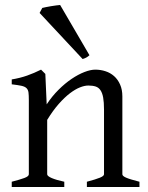

<svg xmlns="http://www.w3.org/2000/svg" viewBox="-20 -747 592 767"><path d="M327.1 0V-21Q362.3 -30.3 378.9 -37.1Q395.5 -43.9 395.5 -50.8V-309.1Q395.5 -338.9 392.1 -357.4Q388.7 -376 381.3 -386.7Q374 -397.5 362.1 -401.4Q350.1 -405.3 333 -405.3Q317.9 -405.3 299.3 -397.9Q280.8 -390.6 259.5 -374.5Q238.3 -358.4 215.1 -332.3Q191.9 -306.2 168.5 -268.1V-50.8Q168.5 -43.5 186.8 -35.6Q205.1 -27.8 236.8 -21V0H26.9V-21Q59.1 -29.3 77.1 -35.9Q95.2 -42.5 95.2 -50.8V-347.2Q95.2 -366.2 93.8 -377.4Q92.3 -388.7 85.7 -395Q79.1 -401.4 65.4 -404.3Q51.8 -407.2 26.9 -410.2V-429.7Q60.1 -435.1 88.4 -445.1Q116.7 -455.1 144 -468.8L161.1 -451.7L166.5 -330.1Q188 -362.8 213.9 -388.4Q239.7 -414.1 266.1 -431.9Q292.5 -449.7 317.1 -459.2Q341.8 -468.8 360.8 -468.8Q381.8 -468.8 401.4 -462.4Q420.9 -456.1 435.8 -442.9Q450.7 -429.7 459.7 -409.4Q468.8 -389.2 468.8 -361.8V-50.8Q468.8 -43.9 483.6 -37.4Q498.5 -30.8 537.1 -21V0ZM337.4 -526.4Q331.1 -520.5 324.7 -517.1Q318.4 -513.7 310.1 -511.2L138.2 -695.3L148.9 -715.3Q153.8 -716.8 163.3 -718.5Q172.9 -720.2 183.3 -722.2Q193.8 -724.1 204.1 -725.3Q214.4 -726.6 220.2 -727.1Z"/></svg>

Font: Gentium Plus Eur
Style: Regular
Weight: 400
Designer: J. Victor Gaultney, Annie Olsen, Iska Routamaa, Becca Hirsbrunner
Foundry: SIL International
Version: Version 5.000